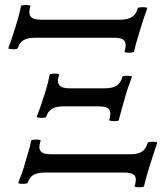

<svg xmlns="http://www.w3.org/2000/svg" viewBox="-20 -718 680 789"><path d="M531 -506Q530 -503 520 -502Q510 -501 500.5 -502Q491 -503 492 -506Q501 -536 491.5 -549.5Q482 -563 450 -563H125Q94 -563 77 -553Q60 -543 53 -520Q52 -517 42 -516Q32 -515 22.5 -516.5Q13 -518 14 -520Q22 -540 29.5 -563Q37 -586 46 -615Q51 -631 56.5 -651Q62 -671 66 -693Q67 -696 77 -697Q87 -698 96.5 -697Q106 -696 105 -693Q96 -663 106 -650Q116 -637 148 -637H473Q505 -637 522 -648Q539 -659 546 -684Q547 -687 557 -688Q567 -689 576.5 -688Q586 -687 585 -684Q577 -662 569.5 -639Q562 -616 553 -586Q548 -570 542 -549.5Q536 -529 531 -506ZM468 -224Q467 -221 457 -220.5Q447 -220 437.5 -221Q428 -222 429 -225Q438 -255 428.5 -268Q419 -281 387 -281H243Q211 -281 194 -271Q177 -261 170 -238Q169 -235 159 -234Q149 -233 139.5 -234.5Q130 -236 131 -238Q139 -259 147 -281.5Q155 -304 164 -333Q169 -349 174.5 -369Q180 -389 184 -411Q185 -414 195 -415Q205 -416 214.5 -415Q224 -414 223 -411Q213 -382 223.5 -368.5Q234 -355 266 -355H410Q442 -355 459 -366Q476 -377 483 -402Q484 -406 494 -406.5Q504 -407 513.5 -406Q523 -405 522 -402Q514 -381 506 -357.5Q498 -334 490 -304Q485 -288 479.5 -267.5Q474 -247 468 -224ZM572 47Q571 50 561 51Q551 52 541.5 51Q532 50 533 47Q543 17 533.5 4Q524 -9 492 -9H167Q135 -9 118 0.5Q101 10 94 33Q93 36 83 37Q73 38 63.5 37Q54 36 55 33Q63 13 71 -9.5Q79 -32 87 -62Q92 -78 98 -98Q104 -118 108 -140Q109 -143 119 -144Q129 -145 138.5 -144Q148 -143 147 -140Q137 -110 147 -97Q157 -84 189 -84H515Q547 -84 563.5 -95Q580 -106 587 -131Q588 -134 598 -135Q608 -136 617.5 -135Q627 -134 626 -131Q619 -109 611 -86Q603 -63 594 -33Q589 -17 583 4Q577 25 572 47Z"/></svg>

Font: Junicode VF
Style: Regular
Weight: 400
Designer: Peter S. Baker
Version: Version 2.213